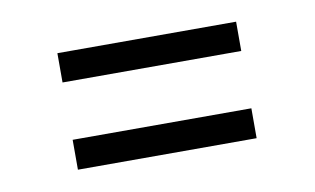

<svg xmlns="http://www.w3.org/2000/svg" viewBox="-36 -463 508 310"><g transform="rotate(-10 217.5 -308.5)"><path d="M364 -356H71V-404H364ZM364 -213H71V-262H364Z"/></g></svg>

Font: Gupter
Style: Regular
Weight: 400
Designer: Octavio Pardo
Version: Version 1.000